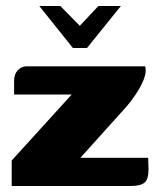

<svg xmlns="http://www.w3.org/2000/svg" viewBox="-20 -620 530 640"><path d="M111 -600H181L246 -534L308 -600H383L270 -460H223ZM248 -94H474L475 -55Q475 -22 461.5 -11Q448 0 415 0H19V-85L219 -305H27V-351Q27 -373 39.5 -386Q52 -399 69 -399H464Q469 -380 459 -355Q449 -330 432.5 -305.5Q416 -281 401 -264Z"/></svg>

Font: Genos Thin ExtraBold
Style: Regular
Weight: 800
Version: Version 1.010